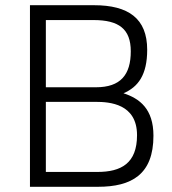

<svg xmlns="http://www.w3.org/2000/svg" viewBox="-20 -717 661 737"><path d="M95 -697V0H356C485 0 569 -47 569 -196C569 -299 516 -339 454 -359C510 -383 545 -429 545 -526C545 -646 473 -697 341 -697ZM348 -326C400 -326 506 -319 506 -198C506 -90 445 -57 354 -57H156V-326ZM339 -640C436 -640 482 -606 482 -520C482 -430 443 -382 348 -382H156V-640Z"/></svg>

Font: TitilliumText22L
Style: 250 wt
Weight: 300
Designer: Campivisivi
Foundry: Campivisivi
Version: 1.000